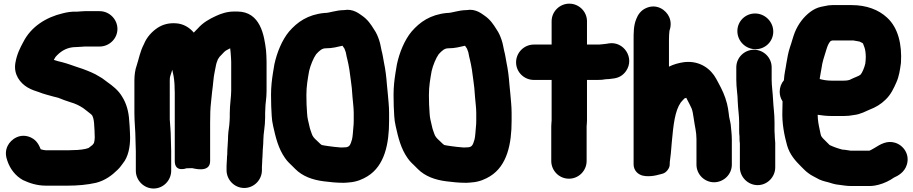

<svg xmlns="http://www.w3.org/2000/svg" viewBox="-20 -817 5114 1075"><path d="M358 24.5H238C231.4 24.5 216.3 21.6 208 18.8C200.8 2.7 189.7 -30 153.4 -47C93.7 -74.9 40.6 -37.8 22.2 0.8C6.9 32.8 13.7 62.9 21.6 84.5C36.8 129 66.3 167.5 107.6 190.7C108.2 191 109.4 191.6 110.3 192C144 207.6 185.1 222.5 238 222.5H358C414 222.5 468.9 217.7 517.8 206.5C568.8 193.7 608.6 163.3 637.9 134.1C653.2 119.9 661.7 105.4 667.8 98C697.9 61.9 708.5 6.7 708.5 -47C708.5 -57.2 708.3 -65 707.5 -77.3C707.3 -98.2 704.6 -124.5 703.4 -141.4C700.6 -193.1 687.4 -238.4 664.1 -275.4C643 -311.7 609.4 -337.4 581 -357.4L566.2 -368.5C558.7 -374.7 547.8 -382.3 537.9 -387.4C508.4 -406.5 474.5 -419.4 442.5 -431.4L405.9 -443.6C382.4 -451.4 359.7 -460.4 328.8 -468.5C312.3 -472.1 298.4 -476.1 281.4 -481.6C288.3 -494 287.8 -495.7 300.5 -508.5C325.6 -533.5 358.6 -553.5 406 -553.5C424.2 -553.5 444.5 -556.5 454 -556.5H538C591.4 -556.5 637.5 -600.1 637.5 -655C637.5 -709.2 592.3 -754.5 538 -754.5H454C437.2 -754.5 418.9 -751.7 409.1 -751.5C379.7 -753.2 353.3 -748 331.2 -742.4C237.3 -720.4 153.5 -666.9 110.8 -582.4C93.1 -550 74.3 -513.8 66 -464.2C55 -398.2 94.4 -351.2 134 -327.6C158.7 -313.4 176.1 -308.4 198.8 -300.9C223.3 -290.7 258.1 -282.4 280.7 -275.9C290 -273.3 298.7 -272 307.2 -269.1C329.4 -259.5 350.9 -252.5 372.9 -245.2C403.1 -236.5 423.8 -226.2 445.9 -211.7C460.9 -199.7 475.9 -189.2 488.5 -178.4L495.7 -171.3C500.9 -161.8 504.7 -149.8 506.6 -128.2C508.4 -101.7 510.5 -73 510.5 -47C510.5 -36.3 508.5 -25.1 506.1 -16.3L498.1 -5.6C491.8 -0.7 481.6 7.3 475.9 11.5C458.7 19 421.2 23.5 387 23.5C377.1 23.5 367.2 24.5 358 24.5Z M958.5 -298V85C958.5 150.6 1024.1 125.2 1024.1 125.2C1031.9 125.2 1048.1 124.2 1055.8 124.5C1061.7 124.7 1156.5 154.5 1156.5 85V-131C1156.5 -151.9 1156.8 -172.6 1157.5 -192.8C1158.7 -229.5 1164.2 -261.1 1167.3 -300.8C1173.2 -340.3 1175.1 -384.7 1181.5 -412.5C1187 -435.6 1187.7 -448.7 1192.5 -464.9L1200.1 -485.1C1202.7 -488.7 1205.7 -493.3 1209.7 -499.4C1214.2 -504.9 1224.6 -513.7 1235.6 -526.5C1240.9 -531.6 1245.9 -535 1256.1 -540.1C1260 -541.9 1264.1 -544.1 1268.8 -546.6C1269.9 -538.3 1270.9 -528.7 1271.6 -519.3L1273.6 -491.1C1274.2 -483.6 1274.5 -477.1 1274.5 -470V-309C1274.5 -275.7 1266.5 -229.7 1266.5 -184V-161C1266.5 -154.7 1266.2 -148.3 1265.6 -141L1263.7 -116.5C1260 -93.6 1256.5 -63.2 1256.5 -36C1256.5 -20.8 1252.5 15.1 1252.5 40V46.1C1251.4 53.8 1250.5 65.8 1250.5 76C1250.5 81.4 1249.5 86.5 1249.5 92C1249.5 101.3 1248.5 106 1248.5 113V136C1248.5 189.9 1292.6 235.5 1347.5 235.5C1402.4 235.5 1446.5 189.9 1446.5 136V117C1446.5 108.1 1448.5 93.3 1448.5 76C1448.5 67.2 1450.5 57.3 1450.5 40C1450.5 20.5 1454.5 -7.2 1454.5 -34C1454.5 -69.5 1464.5 -109 1464.5 -158V-184C1464.5 -190.8 1465.5 -199.6 1465.5 -208C1465.5 -238.2 1472.5 -265 1472.5 -307V-470C1472.5 -482.2 1472.2 -493.9 1471.4 -506.4L1469.4 -535.6C1469.4 -536.1 1469.3 -537 1469.2 -537.7C1459.3 -616.6 1439.2 -752.5 1308 -752.5H1291C1251.3 -752.5 1216.7 -740.4 1190.3 -728.1C1153.5 -711.3 1116.8 -691.4 1086.4 -656.5L1074.5 -644.5C1071.1 -641.1 1068.6 -638.4 1065.1 -634.4C1039.5 -664.5 1005.9 -683.6 966.8 -686.4C923.8 -689.7 890.3 -679.4 862.4 -661.3C831.5 -640.8 801.6 -609.4 785.8 -569.7C764.5 -529.6 757.2 -486.5 745.7 -451.6C736.5 -427 732.5 -395.6 732.5 -367V-182C732.5 -134.8 738.5 -82.1 738.5 -40C738.5 -17.9 740.5 12.4 740.5 30V139C740.5 193.2 785.7 238.5 840 238.5C894.9 238.5 938.5 192.4 938.5 139V30C938.5 6.8 936.5 -21.8 936.5 -43C936.5 -81 932.5 -115.3 930.5 -148.1V-367C930.5 -388.4 933.7 -390.5 939.4 -409.9L944.4 -426.5C950.3 -403.4 954.4 -380.8 956.5 -352.6C956.6 -347.1 956.9 -341.6 957.5 -335.8V-327C957.5 -317.6 958.5 -308.2 958.5 -298Z M1799 -744.5C1798.1 -744.5 1796.5 -744.4 1795.3 -744.3C1703 -735.1 1644.7 -693.7 1598.4 -640.3C1558.8 -592.7 1530.4 -522.7 1516.3 -456.9C1516.2 -456.5 1516.1 -455.7 1516 -455.2L1508 -406.9C1502.2 -369.5 1497.5 -331.5 1497.5 -286C1497.5 -264.5 1497.8 -245.1 1498.5 -223.1C1501.2 -184.9 1499.7 -150.6 1509.5 -110.4C1523.6 -46.8 1538.6 15.2 1576.1 68.2C1590 88.7 1605.5 101.5 1616.5 112.5L1633.5 129.5C1674.4 170.4 1730.6 190.4 1793.3 198.2C1827.8 202.5 1861.6 206.5 1904 206.5C1914.8 206.5 1924.2 205.2 1934.3 204.4C1978.2 201.7 2013.4 184.9 2037.7 169.9C2134.1 110.6 2158.5 -12.8 2158.5 -140V-185C2158.5 -222.4 2153.9 -260.4 2151.3 -292.4L2146.4 -342.2C2143.1 -385.9 2138.5 -426 2129.7 -467.5C2125.6 -488.3 2123 -510.2 2116.2 -535C2112 -550.1 2111 -569 2102.4 -593.5C2096 -611.5 2089.1 -631.1 2073.2 -653.8C2057.2 -679.4 2039.3 -707.4 2006.1 -730C1991.1 -740.2 1956.4 -769.6 1907 -760.5C1858.6 -759.8 1826.3 -744.5 1799 -744.5ZM1897.6 -560.9C1900.8 -556 1903.6 -551.8 1908.6 -544.7C1910.2 -541.1 1912.4 -534.3 1916 -524.6C1918.3 -518.7 1918.3 -507.3 1924.8 -484.2C1933.4 -449.4 1940.1 -405.7 1944.8 -363.6L1949.7 -324.2L1953.6 -274.1C1955.8 -245.9 1960.5 -213.1 1960.5 -185V-140C1960.5 -128.5 1959.9 -118.1 1958.7 -106.8C1956.2 -80.4 1955 -52 1950.8 -36C1941.3 -3 1936.1 3.8 1918.4 7.5C1912.4 7.6 1906.9 7.8 1898.5 8.5H1885.8C1864.1 6.4 1836.3 4.3 1818.7 1.1C1804.9 -1.4 1786.8 -3 1781.4 -5.2C1773.2 -10.2 1765.1 -20 1754.9 -29C1738.4 -43.7 1729.8 -53.4 1724.9 -69.8C1719.6 -87.4 1717 -88.4 1711.6 -114C1705.1 -142.6 1700.9 -155.4 1699.4 -181.7C1696.7 -213 1695.5 -250.1 1695.5 -285C1695.5 -334.8 1702.7 -373.5 1710.8 -419.7C1718.2 -451.8 1735.2 -492.7 1750.1 -513.3C1768.7 -533.8 1783.3 -546.5 1803 -546.5C1842.6 -546.5 1868.6 -554.6 1897.6 -560.9Z M2485 -744.5C2484.1 -744.5 2482.5 -744.4 2481.3 -744.3C2389 -735.1 2330.7 -693.7 2284.4 -640.3C2244.8 -592.7 2216.4 -522.7 2202.3 -456.9C2202.2 -456.5 2202.1 -455.7 2202 -455.2L2194 -406.9C2188.2 -369.5 2183.5 -331.5 2183.5 -286C2183.5 -264.5 2183.8 -245.1 2184.5 -223.1C2187.2 -184.9 2185.7 -150.6 2195.5 -110.4C2209.6 -46.8 2224.6 15.2 2262.1 68.2C2276 88.7 2291.5 101.5 2302.5 112.5L2319.5 129.5C2360.4 170.4 2416.6 190.4 2479.3 198.2C2513.8 202.5 2547.6 206.5 2590 206.5C2600.8 206.5 2610.2 205.2 2620.3 204.4C2664.2 201.7 2699.4 184.9 2723.7 169.9C2820.1 110.6 2844.5 -12.8 2844.5 -140V-185C2844.5 -222.4 2839.9 -260.4 2837.3 -292.4L2832.4 -342.2C2829.1 -385.9 2824.5 -426 2815.7 -467.5C2811.6 -488.3 2809 -510.2 2802.2 -535C2798 -550.1 2797 -569 2788.4 -593.5C2782 -611.5 2775.1 -631.1 2759.2 -653.8C2743.2 -679.4 2725.3 -707.4 2692.1 -730C2677.1 -740.2 2642.4 -769.6 2593 -760.5C2544.6 -759.8 2512.3 -744.5 2485 -744.5ZM2583.6 -560.9C2586.8 -556 2589.6 -551.8 2594.6 -544.7C2596.2 -541.1 2598.4 -534.3 2602 -524.6C2604.3 -518.7 2604.3 -507.3 2610.8 -484.2C2619.4 -449.4 2626.1 -405.7 2630.8 -363.6L2635.7 -324.2L2639.6 -274.1C2641.8 -245.9 2646.5 -213.1 2646.5 -185V-140C2646.5 -128.5 2645.9 -118.1 2644.7 -106.8C2642.2 -80.4 2641 -52 2636.8 -36C2627.3 -3 2622.1 3.8 2604.4 7.5C2598.4 7.6 2592.9 7.8 2584.5 8.5H2571.8C2550.1 6.4 2522.3 4.3 2504.7 1.1C2490.9 -1.4 2472.8 -3 2467.4 -5.2C2459.2 -10.2 2451.1 -20 2440.9 -29C2424.4 -43.7 2415.8 -53.4 2410.9 -69.8C2405.6 -87.4 2403 -88.4 2397.6 -114C2391.1 -142.6 2386.9 -155.4 2385.4 -181.7C2382.7 -213 2381.5 -250.1 2381.5 -285C2381.5 -334.8 2388.7 -373.5 2396.8 -419.7C2404.2 -451.8 2421.2 -492.7 2436.1 -513.3C2454.7 -533.8 2469.3 -546.5 2489 -546.5C2528.6 -546.5 2554.6 -554.6 2583.6 -560.9Z M3068.5 -698V-567.5H2969C2914.1 -567.5 2869.5 -522.4 2869.5 -468C2869.5 -413 2914.9 -369.5 2969 -369.5H3068.5V-142C3068.5 -136.8 3066.5 -124.1 3066.5 -110V84C3066.5 138.6 3110.5 183.5 3165.5 183.5C3220.5 183.5 3264.5 138.6 3264.5 84V-110C3264.5 -114.5 3266.5 -127.3 3266.5 -142V-369.5H3327C3343.2 -369.5 3357 -370.4 3372.9 -373.5C3383.4 -373.6 3396.2 -374.5 3409.1 -376.8C3443.5 -379.9 3467.9 -394.3 3485.4 -419.7C3535.2 -491.9 3472.7 -588.1 3387.6 -573.9L3376.3 -571.9C3362.5 -569.4 3344.3 -568.9 3333.6 -567.5H3266.5V-698C3266.5 -752.5 3221.6 -796.5 3167.5 -796.5C3113.5 -796.5 3068.5 -752.5 3068.5 -698Z M3978 203.5C4031.4 203.5 4077.5 159.9 4077.5 105V-35C4077.5 -67.4 4073.2 -92.4 4071.4 -117.7C4071.3 -118.5 4071.2 -120.1 4071 -121.2C4065.9 -151.9 4062.8 -153.2 4060.3 -180.4C4058.5 -200.8 4054.4 -218.5 4050.5 -236.5C4039.2 -281.8 4021.9 -316.6 4004 -349.8L3990 -375.8C3960.9 -429.8 3899.7 -479 3811.3 -469.2C3779.6 -464.7 3752.5 -457.1 3725.5 -443.9V-593C3725.5 -611.3 3726.6 -632.6 3728.2 -644C3735.6 -664.4 3739.4 -693.5 3726.7 -721.8C3709.1 -761.2 3657 -798.5 3597.2 -771.7C3567.4 -758.4 3551.4 -734.1 3542.2 -709.9C3527 -673.5 3527.5 -631.1 3527.5 -591V104C3527.5 120.5 3534.4 137.2 3546 148.4C3566.7 168.3 3591.9 169.6 3610.7 169.5C3632 169.5 3652.2 165.7 3668.1 161C3683.4 156.5 3700.8 157.2 3717.5 135.6C3733.7 114.6 3728.9 100.5 3730.2 89.6C3735 51.3 3736.9 41 3741.4 -22C3750.4 -119.7 3758.8 -195.9 3791.4 -243C3795.7 -248.7 3802.9 -255.8 3812.3 -265.9C3815 -267 3818.5 -268.3 3822.3 -269.4C3828.5 -257.8 3834.6 -245.8 3841.2 -232.8C3844.6 -225.4 3848.6 -217 3852.7 -208.8C3857.3 -196.6 3860.8 -178.3 3863.8 -156C3870.4 -106.7 3879.5 -79.8 3879.5 -38V105C3879.5 159 3924 203.5 3978 203.5Z M4102.5 -440V-370C4102.5 -323.1 4110.5 -286.6 4110.5 -249.2C4112.5 -202.1 4118.5 -171.2 4118.5 -132V-84C4118.5 -73.3 4119 -64.2 4120.5 -53.3V-42C4120.5 -32.2 4121 -24.1 4122.5 -13.3V120C4122.5 174.2 4167.7 219.5 4222 219.5C4276.9 219.5 4320.5 173.4 4320.5 120V-2.7C4321.5 -19.5 4318.5 -36.5 4318.5 -42C4318.5 -58.4 4316.5 -74.3 4316.5 -84V-132C4316.5 -180.2 4310.4 -215.3 4308.5 -256.6C4306.8 -297.3 4300.5 -335.9 4300.5 -370V-440C4300.5 -494.5 4255.6 -538.5 4201.5 -538.5C4147.5 -538.5 4102.5 -494.5 4102.5 -440ZM4108.5 -643C4108.5 -586.8 4154.6 -541.5 4210.5 -541.5C4264.7 -541.5 4309.5 -584.8 4309.5 -640C4309.5 -696.4 4262.4 -741.5 4207.5 -741.5C4153.3 -741.5 4108.5 -698.2 4108.5 -643Z M4696.2 20.6C4670.9 14 4647 5.5 4625.1 -4.9L4588.5 -41.5C4584.8 -45.3 4583.7 -47.1 4577.6 -55.8C4575.7 -60.6 4573.1 -72 4569.7 -89.5C4562.9 -120.8 4558.6 -142.9 4558.1 -174.3C4581.9 -170.3 4610.5 -167.5 4638 -167.5H4704C4724.3 -167.5 4742.6 -169.4 4760.4 -172.9C4799.3 -177.2 4828.9 -195.1 4848.5 -203C4882.5 -215.9 4912 -233.2 4938.1 -259C4968.3 -287.6 4984.4 -323.5 4998.2 -354.6C5014.2 -389.8 5018.8 -425.4 5024.1 -462.7C5024.2 -463.4 5024.4 -464.7 5024.4 -465.7C5030.7 -566.7 5009.5 -661.2 4946.4 -718.6C4899 -762.7 4831.4 -788.5 4748 -788.5H4641C4625.9 -788.5 4610.9 -786.5 4595.6 -782.6L4576.2 -778.7C4554.5 -773.7 4536.4 -764.7 4517.7 -751.2C4479.1 -722.2 4449.4 -682.8 4430.2 -636.1C4419.2 -608.4 4412 -576.9 4403.6 -554.5C4393.4 -523.8 4388.4 -495.7 4382.9 -462.5C4379.1 -433.2 4371.3 -406.4 4369 -367.5C4354.2 -350.4 4345.5 -327.4 4345.5 -304C4345.5 -284.7 4349.7 -268.1 4361.5 -249.4C4360.9 -233.5 4360.5 -215.2 4360.5 -199.8C4357.6 -125.7 4371.2 -59.5 4386.9 -2.7C4402.4 50.3 4435.1 85.1 4464.5 114.5L4481.5 131.5C4489.9 139.9 4496.1 145.5 4506.5 153C4522.6 165.8 4543.4 174.3 4552.1 179.8C4571.7 192 4593.9 198 4617.3 203.5C4632.2 207.3 4651.6 216.1 4682.7 218.4C4698.5 220.2 4719.5 224.5 4745 224.5H4848C4871.1 224.5 4887.7 220.2 4899.1 217.4C4930.7 209.5 4963.2 193.1 4985 177.4C5008.3 167.1 5044.6 147.5 5057.4 104.8C5074.9 46.6 5038 -4.1 4990.7 -18.1C4945.3 -31.5 4909.3 -9.1 4875.2 12.2C4860.9 20.9 4849.1 26.5 4848 26.5H4742C4734.9 26.5 4720.2 21.8 4696.2 20.6ZM4641.3 -590.5H4757.7C4774.2 -587.7 4773.2 -588.3 4792.6 -584.3L4807.1 -577C4807.9 -576.5 4809.6 -575.4 4811.7 -573.9C4813.9 -568.7 4816.1 -561 4820.4 -550.6C4824.1 -541 4827.5 -519.2 4827.5 -498C4827.5 -487.2 4826.3 -475.3 4824.9 -461.6C4820.5 -439.7 4806.6 -407.6 4798.5 -399.5C4789.8 -390.9 4767.5 -385.2 4736.2 -369.5C4733.6 -368.2 4720.5 -365.5 4704 -365.5H4635C4612.3 -365.5 4589.8 -369 4569.4 -374.6C4569.8 -378 4570.3 -381.4 4571 -385.8L4579.1 -432.2C4584.6 -472.6 4593 -494 4604.9 -533.1C4612.5 -558.1 4617.7 -573.7 4631 -587.7C4635.2 -588.9 4641.1 -590.5 4641.3 -590.5Z"/></svg>

Font: Smoothie
Style: ExBd
Weight: 800
Foundry: Cannot Into Space Fonts
Version: Version 0.8